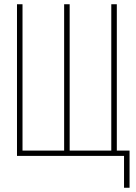

<svg xmlns="http://www.w3.org/2000/svg" viewBox="-20 -734 640 904"><path d="M60 0V-714H86V-25H282V-714H308V-25H504V-714H530V-25H590V150H564V0Z"/></svg>

Font: Noto Sans Mono Thin
Style: Regular
Weight: 100
Designer: Monotype Design Team
Foundry: Monotype Imaging Inc.
Version: Version 2.014